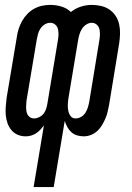

<svg xmlns="http://www.w3.org/2000/svg" viewBox="-20 -548 540 783"><path d="M117 215 159 -36Q152 -27 144 -18.5Q136 -10 126.5 -4Q117 2 106.5 5Q96 8 85 8Q67 8 52 1.5Q37 -5 26.5 -17.5Q16 -30 10.5 -46Q5 -62 3.5 -79Q2 -96 3.5 -114Q5 -132 7 -149L49 -399Q51 -415 56.5 -431.5Q62 -448 70.5 -463Q79 -478 91.5 -491Q104 -504 119.5 -512.5Q135 -521 151.5 -524.5Q168 -528 185 -528Q209 -528 231.5 -521Q254 -514 269 -499Q288 -514 310 -521Q332 -528 354 -528Q374 -528 393 -523.5Q412 -519 427 -508.5Q442 -498 452 -482.5Q462 -467 466 -448.5Q470 -430 469.5 -410.5Q469 -391 466 -371L425 -121Q422 -107 419 -93Q416 -79 410 -65Q404 -51 396 -37.5Q388 -24 376.5 -13.5Q365 -3 350.5 2.5Q336 8 322 8Q307 8 294 4Q281 0 271 -9Q261 -18 254.5 -30Q248 -42 244 -55L199 215ZM119 -65Q129 -65 139.5 -70Q150 -75 157 -83.5Q164 -92 167.5 -102.5Q171 -113 173 -124L216 -383Q218 -394 218.5 -406Q219 -418 216.5 -429Q214 -440 205.5 -447.5Q197 -455 185 -455Q173 -455 162.5 -448.5Q152 -442 145 -431.5Q138 -421 135 -409.5Q132 -398 130 -387L88 -137Q87 -126 86.5 -114Q86 -102 88.5 -91Q91 -80 99 -72.5Q107 -65 119 -65ZM288 -65Q300 -65 311 -71.5Q322 -78 328.5 -88.5Q335 -99 338.5 -110.5Q342 -122 344 -133L385 -383Q387 -394 387.5 -406Q388 -418 385.5 -429Q383 -440 374.5 -447.5Q366 -455 354 -455Q343 -455 332.5 -448.5Q322 -442 315 -431.5Q308 -421 304.5 -409.5Q301 -398 299 -387L259 -147Q257 -134 256.5 -121Q256 -108 258.5 -96Q261 -84 268 -74.5Q275 -65 288 -65Z"/></svg>

Font: Iosevka Medium Oblique
Style: Regular
Weight: 500
Italic angle: -9°
Monospace: yes
Designer: Belleve Invis
Foundry: Belleve Invis
Version: Version 32.5.0; ttfautohint (v1.8.4)